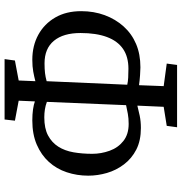

<svg xmlns="http://www.w3.org/2000/svg" viewBox="2 -776 774 817"><g transform="rotate(-90 388.5 -367.0)"><path d="M256 0 262 -44 343 -57 348 -169Q329 -164 305 -159Q281 -154 253 -154Q199 -154 161 -173.5Q123 -193 98 -226Q73 -259 61.5 -298.5Q50 -338 50 -378Q50 -426 64.5 -469.5Q79 -513 108.5 -545.5Q138 -578 182 -597Q226 -616 285 -616Q311 -616 332 -613Q353 -610 366 -605L369 -674L284 -690L289 -734H546L540 -690L455 -674L452 -603Q471 -608 492.5 -612Q514 -616 543 -616Q603 -616 649.5 -590.5Q696 -565 723 -518.5Q750 -472 750 -408Q750 -354 733 -308Q716 -262 685 -227.5Q654 -193 610.5 -174.5Q567 -156 511 -156Q500 -156 478 -157.5Q456 -159 435 -162L431 -57L527 -44L521 0ZM270 -206Q294 -206 313 -209.5Q332 -213 350 -217L364 -554Q348 -560 331.5 -562.5Q315 -565 298 -565Q251 -565 221 -549Q191 -533 173.5 -505.5Q156 -478 149.5 -441Q143 -404 143 -361Q143 -323 156 -287Q169 -251 197.5 -228.5Q226 -206 270 -206ZM437 -212Q450 -209 467 -208Q484 -207 505 -207Q556 -207 589.5 -230Q623 -253 640 -298.5Q657 -344 657 -411Q657 -484 624 -524Q591 -564 528 -564Q504 -564 487 -562Q470 -560 452 -555Z"/></g></svg>

Font: Literata 18pt
Style: Italic
Weight: 400
Italic angle: -2°
Designer: Latin by Veronika Burian and Jose Scaglione. Greek by Irene Vlachou. Cyrillic by Vera Evstafieva
Foundry: TypeTogether
Version: Version 3.103;gftools[0.9.29]